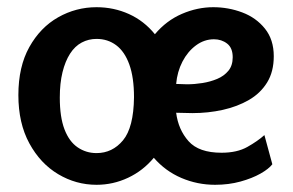

<svg xmlns="http://www.w3.org/2000/svg" viewBox="-20 -509 812 533"><path d="M248 4Q191 4 141.5 -25.5Q92 -55 61.5 -111Q31 -167 31 -245Q31 -324 61.5 -378.5Q92 -433 141.5 -461Q191 -489 248 -489Q296 -489 338 -470Q380 -451 410 -414Q442 -452 485 -470.5Q528 -489 572 -489Q614 -489 652.5 -474.5Q691 -460 715.5 -429.5Q740 -399 740 -353Q740 -310 721.5 -280Q703 -250 671 -231.5Q639 -213 598.5 -204Q558 -195 514 -195L469 -196Q475 -149 503.5 -117Q532 -85 595 -85Q638 -85 666.5 -101Q695 -117 714 -134L736 -53Q726 -40 703 -27Q680 -14 647.5 -5Q615 4 577 4Q528 4 483.5 -15Q439 -34 407 -71Q377 -35 335.5 -15.5Q294 4 248 4ZM248 -84Q292 -84 321.5 -119.5Q351 -155 352 -239Q352 -294 339 -330Q326 -366 302.5 -383.5Q279 -401 248 -401Q226 -401 207 -391Q188 -381 174.5 -360Q161 -339 153.5 -308.5Q146 -278 146 -238Q146 -184 159 -150Q172 -116 195.5 -100Q219 -84 248 -84ZM469 -276 499 -275Q520 -275 542 -278.5Q564 -282 583 -290Q602 -298 614 -312.5Q626 -327 626 -350Q626 -376 610.5 -388Q595 -400 574 -400Q547 -400 524 -383Q501 -366 486.5 -338Q472 -310 469 -276Z"/></svg>

Font: Kreon SemiBold
Style: Regular
Weight: 600
Designer: Julia Petretta
Foundry: Julia Petretta and Eli Heuer
Version: Version 2.002